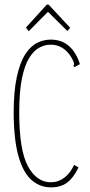

<svg xmlns="http://www.w3.org/2000/svg" viewBox="-20 -799 390 829"><path d="M200 10Q153 10 117 -21Q81 -52 60.5 -122Q40 -192 39 -308Q39 -404 52.5 -466.5Q66 -529 89 -564.5Q112 -600 140.5 -614Q169 -628 199 -628Q246 -628 277.5 -600.5Q309 -573 325 -522L308 -513L301 -509L297 -515Q301 -520 299.5 -526.5Q298 -533 290 -548Q272 -579 248 -593Q224 -607 197 -606Q173 -606 149 -593Q125 -580 105.5 -548Q86 -516 74.5 -459Q63 -402 63 -313Q63 -151 100.5 -81.5Q138 -12 200 -12Q232 -12 258 -32Q284 -52 300 -87L319 -76Q298 -32 270.5 -11Q243 10 200 10ZM104 -664 92 -680 182 -779H190L283 -679L271 -665L187 -748Z"/></svg>

Font: Inconsolata ExtraCondensed ExtraLight
Style: Regular
Weight: 200
Width: 2
Monospace: yes
Designer: Raph Levien, Cyreal, Brenton Simpson
Foundry: Raph Levien, Cyreal, Google
Version: Version 3.001; ttfautohint (v1.8.2.53-6de2)